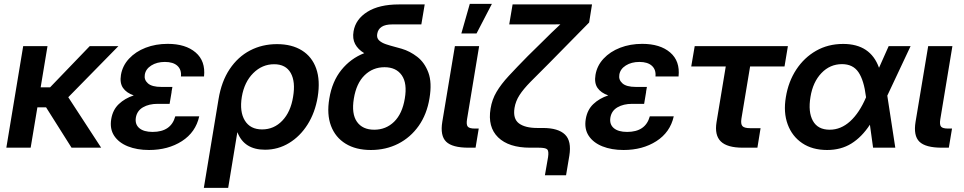

<svg xmlns="http://www.w3.org/2000/svg" viewBox="-20 -750 4894 975"><path d="M221.2 -515.6 186.5 -306.6H234.4L435.5 -515.6H581.1L326.7 -256.3L493.7 0H343.3L213.9 -205.1H169.9L135.7 0H12.2L97.7 -515.6Z M736.8 11.7Q675.8 11.7 629.4 -6.8Q583 -25.4 559.8 -60.5Q536.6 -95.7 544.9 -145.5Q552.7 -192.4 583.3 -221.4Q613.8 -250.5 659.2 -265.6Q622.1 -278.3 604.7 -303.5Q587.4 -328.6 594.2 -369.6Q602.1 -416.5 635.3 -452.1Q668.5 -487.8 719.5 -507.6Q770.5 -527.3 831.5 -527.3Q922.4 -527.3 973.4 -483.6Q1024.4 -439.9 1016.1 -361.8H898.9Q902.3 -396 880.9 -415.8Q859.4 -435.5 817.4 -435.5Q776.9 -435.5 748.3 -417.5Q719.7 -399.4 715.3 -370.6Q710.9 -344.7 731.2 -326.7Q751.5 -308.6 799.3 -308.6H855.5L851.1 -283.7H851.6L841.3 -222.7H780.8Q736.3 -222.7 706.1 -205.1Q675.8 -187.5 669.9 -152.8Q664.6 -118.7 687.3 -99.4Q710 -80.1 754.9 -80.1Q848.6 -80.1 870.1 -159.2H991.7Q973.6 -78.1 903.6 -33.2Q833.5 11.7 736.8 11.7Z M1015.1 204.1 1089.8 -246.6Q1104.5 -336.4 1146.2 -398.9Q1188 -461.4 1249.8 -493.7Q1311.5 -525.9 1386.7 -525.9Q1461.9 -525.9 1513.2 -493.9Q1564.5 -461.9 1585.7 -401.9Q1606.9 -341.8 1593.3 -257.8Q1580.1 -178.2 1542 -117.9Q1503.9 -57.6 1448 -23.7Q1392.1 10.3 1325.7 10.3Q1220.2 10.3 1186 -77.6H1185.1L1138.7 204.1ZM1311 -92.8Q1371.1 -92.8 1413.6 -137.2Q1456.1 -181.6 1468.3 -258.3Q1481.4 -335 1456.3 -379.4Q1431.2 -423.8 1372.1 -423.8Q1311.5 -423.8 1266.1 -378.7Q1220.7 -333.5 1208 -258.3Q1195.8 -182.6 1223.4 -137.7Q1251 -92.8 1311 -92.8Z M1863.3 11.7Q1787.1 11.7 1735.1 -20.3Q1683.1 -52.2 1660.9 -110.8Q1638.7 -169.4 1652.3 -249.5Q1666.5 -336.4 1713.6 -394.8Q1760.7 -453.1 1829.6 -480Q1797.9 -499 1783.4 -526.4Q1769 -553.7 1775.4 -590.8Q1785.6 -652.3 1845.5 -689.9Q1905.3 -727.5 2005.9 -727.5H2136.7L2119.6 -626H1971.2Q1903.3 -626 1895.5 -577.6Q1892.1 -557.1 1905 -544.9Q1918 -532.7 1939.9 -525.4Q1961.9 -518.1 1986.3 -511.7Q1994.6 -509.3 2003.2 -507.1Q2011.7 -504.9 2020 -502.4Q2061.5 -490.2 2098.9 -461.4Q2136.2 -432.6 2155.3 -381.6Q2174.3 -330.6 2161.1 -251.5Q2147.9 -169.9 2106.2 -110.8Q2064.5 -51.8 2002 -20Q1939.5 11.7 1863.3 11.7ZM1880.4 -91.3Q1939.9 -91.3 1981.4 -131.8Q2022.9 -172.4 2035.6 -249.5Q2048.8 -326.7 2020.3 -367.7Q1991.7 -408.7 1932.6 -408.7Q1873.5 -408.7 1831.5 -367.9Q1789.6 -327.1 1776.9 -249.5Q1764.2 -172.4 1792.5 -131.8Q1820.8 -91.3 1880.4 -91.3Z M2359.4 0Q2276.9 0 2245.6 -30.5Q2214.4 -61 2226.1 -131.8L2290 -515.6H2413.1L2351.6 -144Q2347.2 -116.7 2355.5 -106.9Q2363.8 -97.2 2390.6 -97.2H2411.1L2395 0ZM2322.8 -580.1 2365.7 -730.5H2478L2399.9 -580.1Z M2747.1 140.1 2763.2 47.4Q2767.6 17.1 2758.8 8.5Q2750 0 2715.3 0H2671.9Q2563.5 0 2509.5 -52.5Q2455.6 -105 2471.2 -198.7Q2478.5 -244.6 2501.5 -283.4Q2524.4 -322.3 2564 -365Q2603.5 -407.7 2660.2 -465.3L2740.2 -543.9Q2758.8 -563 2780.8 -584Q2802.7 -605 2825.7 -626.5Q2801.3 -626 2776.9 -626Q2752.4 -626 2728 -626Q2723.6 -626 2719.7 -626Q2715.8 -626 2711.9 -626H2565.9L2583 -727.5H2986.3L2971.7 -635.7L2768.1 -428.7Q2710.9 -372.1 2674.3 -334.7Q2637.7 -297.4 2618.2 -267.1Q2598.6 -236.8 2592.8 -202.1Q2584 -147 2615.2 -123.5Q2646.5 -100.1 2709 -100.1H2736.8Q2814.5 -100.1 2848.9 -66.9Q2883.3 -33.7 2871.1 41L2854.5 140.1Z M3146.5 11.7Q3085.4 11.7 3039.1 -6.8Q2992.7 -25.4 2969.5 -60.5Q2946.3 -95.7 2954.6 -145.5Q2962.4 -192.4 2992.9 -221.4Q3023.4 -250.5 3068.8 -265.6Q3031.7 -278.3 3014.4 -303.5Q2997.1 -328.6 3003.9 -369.6Q3011.7 -416.5 3044.9 -452.1Q3078.1 -487.8 3129.2 -507.6Q3180.2 -527.3 3241.2 -527.3Q3332 -527.3 3383.1 -483.6Q3434.1 -439.9 3425.8 -361.8H3308.6Q3312 -396 3290.5 -415.8Q3269 -435.5 3227.1 -435.5Q3186.5 -435.5 3158 -417.5Q3129.4 -399.4 3125 -370.6Q3120.6 -344.7 3140.9 -326.7Q3161.1 -308.6 3209 -308.6H3265.1L3260.7 -283.7H3261.2L3251 -222.7H3190.4Q3146 -222.7 3115.7 -205.1Q3085.4 -187.5 3079.6 -152.8Q3074.2 -118.7 3096.9 -99.4Q3119.6 -80.1 3164.6 -80.1Q3258.3 -80.1 3279.8 -159.2H3401.4Q3383.3 -78.1 3313.2 -33.2Q3243.2 11.7 3146.5 11.7Z M3752 0Q3672.9 0 3640.4 -31.7Q3607.9 -63.5 3618.7 -129.9L3665.5 -412.6H3490.2L3507.8 -515.6H3981L3963.9 -412.6H3789.1L3745.1 -147.9Q3740.7 -120.1 3750.2 -109.6Q3759.8 -99.1 3789.6 -99.1H3842.3L3826.2 0Z M4180.2 11.7Q4105.5 11.7 4054 -22.9Q4002.4 -57.6 3980 -118.4Q3957.5 -179.2 3970.7 -256.8Q3983.4 -335.4 4023.4 -396.5Q4063.5 -457.5 4124.3 -492.2Q4185.1 -526.9 4261.7 -526.9Q4400.4 -526.9 4443.8 -405.8L4492.7 -515.6H4604L4485.8 -264.2L4526.4 0H4413.6L4397.5 -116.7Q4356 -53.7 4303.2 -21Q4250.5 11.7 4180.2 11.7ZM4377.9 -255.9 4377.4 -259.3Q4367.2 -342.3 4339.4 -383.3Q4311.5 -424.3 4255.9 -424.3Q4194.8 -424.3 4151.4 -378.9Q4107.9 -333.5 4095.7 -257.8Q4083 -181.6 4107.9 -136.5Q4132.8 -91.3 4193.4 -91.3Q4250 -91.3 4297.1 -134Q4344.2 -176.8 4377.9 -255.9Z M4762.7 0Q4680.2 0 4648.9 -30.5Q4617.7 -61 4629.4 -131.8L4693.4 -515.6H4816.4L4754.9 -144Q4750.5 -116.7 4758.8 -106.9Q4767.1 -97.2 4793.9 -97.2H4814.5L4798.3 0Z"/></svg>

Font: Inter Display SemiBold
Style: Italic
Weight: 600
Italic angle: -9.39999°
Designer: Rasmus Andersson
Foundry: rsms
Version: Version 4.000;git-a52131595